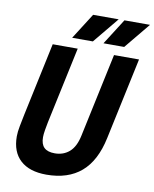

<svg xmlns="http://www.w3.org/2000/svg" viewBox="-99 -987 865 1077"><g transform="rotate(10 333.5 -448.5)"><path d="M239.8 16Q143.2 16 91.4 -31.3Q39.6 -78.6 39.6 -167.2Q39.6 -192.6 46.5 -227.5Q53.4 -262.4 60.2 -296L148.4 -710.6H290.8L197.8 -274.8Q193.6 -254.6 189.4 -229.2Q185.2 -203.8 185.2 -188Q185.2 -148 204.9 -129Q224.6 -110 265.2 -110Q314.4 -110 348.4 -139.5Q382.4 -169 396 -233.6L497.6 -710.6H640L540.8 -245.6Q512.8 -112.6 437.7 -48.3Q362.6 16 239.8 16ZM249.4 -765.4 343 -912.6H488.6L367.4 -765.4ZM427.8 -765.4 521.4 -912.6H667L545.8 -765.4Z"/></g></svg>

Font: Geist Mono
Style: Italic
Weight: 400
Italic angle: -12°
Monospace: yes
Designer: Basement.studio, Andrés Briganti, Mateo Zaragoza
Foundry: Basement.studio, Vercel, Andrés Briganti, Guido Ferreyra, Mateo Zaragoza
Version: Version 1.500